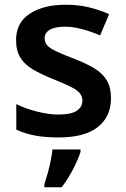

<svg xmlns="http://www.w3.org/2000/svg" viewBox="-20 -572 533 813"><path d="M450 -156Q450 -78 394 -34Q338 10 229 10Q171 10 128.5 2Q86 -6 49 -23V-131Q88 -112 137 -99.5Q186 -87 227 -87Q281 -87 305 -103Q329 -119 329 -146Q329 -163 318.5 -176.5Q308 -190 280.5 -204Q253 -218 203 -238Q153 -258 118.5 -278.5Q84 -299 66 -328.5Q48 -358 48 -402Q48 -476 106 -514Q164 -552 259 -552Q310 -552 354.5 -541.5Q399 -531 442 -512L404 -422Q367 -438 328 -448.5Q289 -459 256 -459Q213 -459 191 -446Q169 -433 169 -410Q169 -392 180.5 -379.5Q192 -367 219.5 -354Q247 -341 297 -322Q346 -303 380.5 -282Q415 -261 432.5 -231Q450 -201 450 -156ZM321 71Q311 103 289.5 144.5Q268 186 241 221H168V208Q174 190 181.5 163.5Q189 137 194.5 109.5Q200 82 202 61H321Z"/></svg>

Font: Noto Sans Thai Looped SemiBold
Style: Regular
Weight: 600
Designer: Sasikarn Vongin, Ben Mitchell
Foundry: The Fontpad Ltd
Version: Version 1.001; ttfautohint (v1.8.4.7-5d5b)